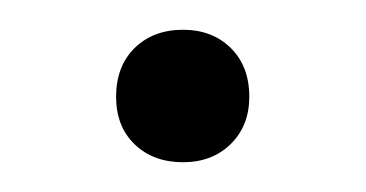

<svg xmlns="http://www.w3.org/2000/svg" viewBox="-20 -344 246 129"><path d="M103 -235Q83 -235 70.5 -247Q58 -259 58 -279Q58 -299.5 70.5 -311.8Q83 -324 103 -324Q122.5 -324 135 -311.8Q147.5 -299.5 147.5 -279Q147.5 -259.5 135 -247.2Q122.5 -235 103 -235Z"/></svg>

Font: Encode Sans SemiCondensed Light
Style: Regular
Weight: 300
Width: 4
Designer: Multiple Designers
Foundry: Impallari Type
Version: Version 3.002